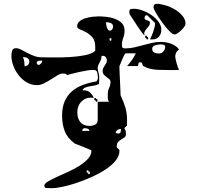

<svg xmlns="http://www.w3.org/2000/svg" viewBox="-20 -887 1040 1008"><path d="M954 -762Q954 -756 947.5 -746.5Q941 -737 931.5 -728Q922 -719 912.5 -712.5Q903 -706 897 -706Q886 -706 867.5 -725.5Q849 -745 831 -770Q813 -795 799.5 -818Q786 -841 786 -849Q786 -867 803 -867Q821 -867 847 -859.5Q873 -852 897 -838Q921 -824 937.5 -804.5Q954 -785 954 -762ZM750 -807Q744 -807 741.5 -802.5Q739 -798 739 -793Q739 -786 743.5 -784Q748 -782 753 -780.5Q758 -779 762.5 -776.5Q767 -774 767 -767Q767 -757 761 -749.5Q755 -742 748.5 -734.5Q742 -727 738.5 -718.5Q735 -710 740 -700Q732 -706 720 -723Q708 -740 696 -758Q684 -776 674 -792Q664 -808 660 -813Q659 -816 659 -823Q659 -837 665 -839Q671 -841 683 -841Q703 -841 728 -832Q753 -823 775 -808Q797 -793 812 -773Q827 -753 827 -731Q827 -709 814.5 -694.5Q802 -680 780 -680H767Q770 -685 775 -696Q780 -707 784 -719Q788 -731 791 -742.5Q794 -754 794 -761Q794 -766 793 -767L753 -807ZM480 -640Q480 -674 465 -691Q450 -708 432.5 -717.5Q415 -727 400 -732.5Q385 -738 385 -749Q385 -765 398 -775.5Q411 -786 429 -791.5Q447 -797 466 -799Q485 -801 496 -801Q515 -801 539 -798.5Q563 -796 584 -788Q605 -780 619.5 -765.5Q634 -751 634 -726Q634 -706 627 -688Q620 -670 620 -650Q620 -639 624 -636Q628 -633 639 -633Q663 -633 686 -638.5Q709 -644 731.5 -650Q754 -656 777 -661.5Q800 -667 823 -667Q835 -667 849 -665Q863 -663 876.5 -658Q890 -653 901.5 -645.5Q913 -638 920 -627Q900 -614 900 -590Q900 -586 902 -576.5Q904 -567 907 -556Q910 -545 913.5 -535Q917 -525 920 -520L887 -519Q850 -519 807.5 -520.5Q765 -522 733 -540Q728 -543 727 -551.5Q726 -560 717 -560Q709 -560 707 -553Q705 -546 705 -540H647Q677 -573 693 -607H640Q637 -607 632 -597.5Q627 -588 622 -576Q617 -564 613 -553.5Q609 -543 607 -540V-533Q607 -525 608 -504Q609 -483 610 -460Q611 -437 612 -416Q613 -395 613 -387Q629 -353 638 -323Q647 -293 647 -257V-227Q644 -226 639 -221Q634 -216 633 -213Q633 -212 636.5 -206.5Q640 -201 640 -200L641 -181Q641 -171 633.5 -165.5Q626 -160 617 -155Q608 -150 600.5 -142Q593 -134 593 -119Q593 -110 600 -106.5Q607 -103 607 -94Q607 -68 586.5 -43Q566 -18 533 3.5Q500 25 459.5 43Q419 61 380 74Q341 87 307 94Q273 101 253 101L220 100Q215 98 214 94.5Q213 91 213 87Q213 77 231.5 66Q250 55 277 42.5Q304 30 336.5 15.5Q369 1 396 -16Q423 -33 441.5 -53Q460 -73 460 -97Q460 -98 447 -103.5Q434 -109 418 -115.5Q402 -122 388 -127.5Q374 -133 373 -133Q334 -162 320 -198Q306 -234 306 -280Q306 -324 319.5 -355Q333 -386 357 -407Q381 -428 414 -440.5Q447 -453 487 -460Q491 -466 492.5 -470Q494 -474 494 -480Q494 -493 490.5 -506.5Q487 -520 470 -520Q457 -520 437.5 -517Q418 -514 398 -509.5Q378 -505 360.5 -500.5Q343 -496 333 -493Q327 -499 321.5 -500Q316 -501 309 -501Q297 -501 281.5 -491.5Q266 -482 248 -470.5Q230 -459 211 -449.5Q192 -440 174 -440Q146 -440 121.5 -454Q97 -468 79 -490.5Q61 -513 50.5 -540.5Q40 -568 40 -594Q40 -608 44 -621Q48 -634 64 -634Q76 -634 90.5 -626.5Q105 -619 122 -610Q139 -601 158.5 -593.5Q178 -586 201 -586Q225 -586 265 -585.5Q305 -585 347 -587.5Q389 -590 425.5 -597Q462 -604 480 -620ZM574 -747Q574 -761 561 -766Q548 -771 537 -771Q537 -767 537.5 -759.5Q538 -752 540.5 -744.5Q543 -737 547 -731.5Q551 -726 557 -726Q564 -726 569 -733Q574 -740 574 -747ZM753 -693Q758 -693 758 -686.5Q758 -680 753 -680Q748 -680 748 -687H747Q742 -687 742 -693.5Q742 -700 747 -700Q752 -700 752 -693ZM560 -673Q565 -673 565 -680Q565 -687 560 -687Q555 -687 555 -680Q555 -673 560 -673ZM847 -641Q847 -650 839 -652Q831 -654 824 -654Q812 -654 795.5 -649.5Q779 -645 779 -631Q779 -616 790 -611Q801 -606 814 -606Q828 -606 837.5 -616.5Q847 -627 847 -641ZM553 -353Q546 -360 546 -372.5Q546 -385 546 -393Q546 -412 553 -426Q560 -440 560 -457Q560 -466 553.5 -471.5Q547 -477 539.5 -482.5Q532 -488 525.5 -495Q519 -502 519 -515Q519 -524 522.5 -530.5Q526 -537 530 -543Q534 -549 537.5 -555Q541 -561 541 -570Q541 -579 535.5 -586.5Q530 -594 520 -594Q516 -594 513 -593Q513 -582 510 -574Q507 -566 503 -559Q499 -552 496 -545Q493 -538 493 -530Q493 -517 497 -507Q501 -497 501 -480L500 -447Q491 -441 478 -438.5Q465 -436 452 -434Q439 -432 428 -427.5Q417 -423 413 -413Q438 -414 450.5 -403.5Q463 -393 473 -373Q435 -379 410.5 -356.5Q386 -334 386 -297Q386 -265 402 -245.5Q418 -226 450 -226Q466 -226 479.5 -232.5Q493 -239 493 -260V-353ZM100 -587Q106 -576 107.5 -563.5Q109 -551 109 -539Q120 -539 127 -546.5Q134 -554 134 -564Q134 -575 125.5 -581Q117 -587 107 -587ZM173 -553Q176 -548 180 -547Q181 -546 183 -546Q186 -546 187 -547Q193 -551 197.5 -556Q202 -561 202 -569Q197 -569 185 -568Q173 -567 173 -557ZM487 -353Q482 -353 482 -360H480Q475 -360 475 -366.5Q475 -373 480 -373Q485 -373 485 -367H487Q492 -367 492 -360Q492 -353 487 -353ZM449 -200Q449 -208 441 -211Q433 -214 426 -214Q412 -214 412 -200ZM615 -210Q595 -210 587 -193Q588 -188 592 -187Q596 -186 600 -186Q611 -186 613 -193Q615 -200 615 -210ZM447 27Q452 27 452 20Q452 13 447 13H445Q445 7 440 7Q435 7 435 13.5Q435 20 440 20H442Q442 27 447 27ZM445 13Q442 15 442 20Q445 19 445 13Z"/></svg>

Font: Genkaimincho
Style: Regular
Weight: 800
Designer: Dr. Ken Lunde (project architect, glyph set definition & overall production); Masataka HATTORI \u670D \u90E8 \u6B63 \u8C
Foundry: Adobe Systems Incorporated
Version: Version 1.00